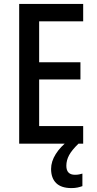

<svg xmlns="http://www.w3.org/2000/svg" viewBox="-20 -734 494 981"><path d="M405 0H78V-714H405V-625H180V-416H391V-328H180V-90H405ZM319 113Q319 159 363 159Q376 159 385 157Q394 155 401 153V217Q390 221 376.5 224Q363 227 345 227Q293 227 267 201.5Q241 176 241 129Q241 91 265 53Q289 15 328 -14L381 0Q347 33 333 59Q319 85 319 113Z"/></svg>

Font: Noto Sans Arabic UI Cn Md
Style: Regular
Weight: 500
Width: 3
Designer: Monotype Design Team, Nadine Chahine and Nizar Qandah
Foundry: Monotype Imaging Inc.
Version: Version 2.010; ttfautohint (v1.8.4.7-5d5b)